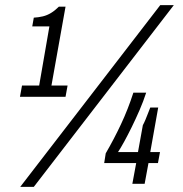

<svg xmlns="http://www.w3.org/2000/svg" viewBox="-20 -718 713 750"><path d="M59 12 606 -698H659L112 12ZM58 -340 66 -384H133L173 -615H106L112 -649Q130 -650 147 -654Q164 -658 179.5 -667.5Q195 -677 210 -692H236L181 -384H244L236 -340ZM497 0 512 -81H387L393 -119Q425 -174 452.5 -232.5Q480 -291 501 -356H551Q540 -322 525 -287.5Q510 -253 494.5 -221.5Q479 -190 465 -164.5Q451 -139 441 -124H519L538 -229Q543 -238 548 -250Q553 -262 558 -275Q563 -288 567 -298H598L567 -124H605L597 -81H560L545 0Z"/></svg>

Font: Archivo Condensed Light
Style: Italic
Weight: 300
Width: 3
Italic angle: -10°
Designer: Hector Gatti
Foundry: Omnibus-Type
Version: Version 2.001